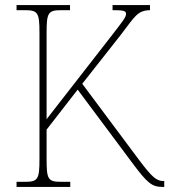

<svg xmlns="http://www.w3.org/2000/svg" viewBox="-20 -734 665 754"><path d="M45 0H256V-20H219C168 -20 163 -31 163 -109V-225L285 -382L496 -99C559 -14 576 0 619 0H625V-23H622C595 -23 577 -38 526 -106L303 -405L455 -598C510 -670 520 -693 569 -694V-714H422V-694C459 -694 475 -693 475 -680C475 -666 463 -652 416 -591L163 -266V-606C163 -683 169 -694 219 -694H255V-714H45V-694H79C129 -694 135 -683 135 -606V-108C135 -31 129 -20 79 -20H45Z"/></svg>

Font: Noto Serif Thai SemiCondensed Thin
Style: Regular
Weight: 100
Width: 4
Designer: Monotype Design Team
Foundry: Monotype Imaging Inc.
Version: Version 2.002